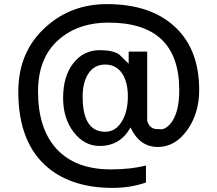

<svg xmlns="http://www.w3.org/2000/svg" viewBox="-20 -736 1058 934"><path d="M949 -298Q949 -186 892 -105Q833 -21 748 -21Q659 -21 615 -116Q565 -26 465 -26Q390 -26 338.5 -93Q287 -160 287 -259Q287 -366 337 -429Q387 -492 465 -492Q529 -492 560 -471Q583 -449 606 -426V-485H696V-149Q708 -104 754 -108Q782 -101 812 -138Q852 -189 852 -298Q852 -626 508 -626Q371 -626 280 -555Q165 -466 165 -291Q165 -112 253 -14Q345 88 519 88Q618 88 690 69V152Q614 178 528 178Q333 178 215 81Q69 -39 69 -290Q69 -485 203 -605Q326 -716 500 -716Q708 -716 826 -610Q949 -500 949 -298ZM602 -266Q602 -334 576 -376Q546 -422 492 -422Q437 -422 408 -375Q382 -333 382 -266Q382 -95 492 -95Q544 -95 575 -149Q602 -197 602 -266Z"/></svg>

Font: Mingzat
Style: Regular
Weight: 400
Designer: Jason Glavy (Lepcha), Lorna Priest (Lepcha additions), Walt Agee (Sophia), Victor Gaultney (Sophia)
Foundry: SIL International
Version: Version 0.100